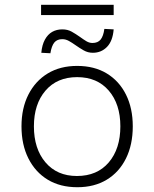

<svg xmlns="http://www.w3.org/2000/svg" viewBox="-20 -776 646 804"><path d="M304 8Q232 8 180 -23.5Q128 -55 99 -112.5Q70 -170 70 -247Q70 -323 99 -380Q128 -437 180 -468.5Q232 -500 303 -500Q375 -500 427 -468.5Q479 -437 507.5 -380Q536 -323 536 -247Q536 -170 507.5 -112.5Q479 -55 427 -23.5Q375 8 304 8ZM302 -39Q387 -39 435.5 -96Q484 -153 484 -247Q484 -340 435.5 -396.5Q387 -453 303 -453Q219 -453 170.5 -396.5Q122 -340 122 -247Q122 -153 170.5 -96Q219 -39 302 -39ZM152 -713V-756H456V-713ZM191 -553 153 -555Q156 -588 168 -610Q180 -632 198.5 -642.5Q217 -653 241 -653Q263 -653 280 -643.5Q297 -634 314 -622Q329 -611 341.5 -603.5Q354 -596 367 -596Q390 -596 401.5 -610.5Q413 -625 417 -655L456 -653Q452 -604 428 -579.5Q404 -555 369 -555Q348 -555 330.5 -565Q313 -575 296 -587Q282 -597 268.5 -604.5Q255 -612 241 -612Q219 -612 207.5 -598Q196 -584 191 -553Z"/></svg>

Font: Nunito Sans 7pt ExtraLight
Style: Regular
Weight: 250
Designer: Vernon Adams
Foundry: Vernon Adams
Version: Version 3.101;gftools[0.9.27]